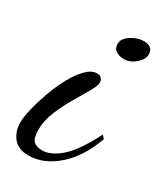

<svg xmlns="http://www.w3.org/2000/svg" viewBox="-151 -578 569 666"><g transform="rotate(30 134.0 -245.0)"><path d="M75 27Q34 27 14 2Q-6 -23 -6 -58Q-6 -81 2.5 -116Q11 -151 25 -189.5Q39 -228 57.5 -262Q76 -296 97.5 -317.5Q119 -339 140 -339Q150 -339 157 -333Q164 -327 164 -315Q164 -303 148.5 -276Q133 -249 112.5 -214.5Q92 -180 76.5 -142Q61 -104 61 -70Q61 -35 72.5 -23.5Q84 -12 108 -12Q142 -12 181 -46Q220 -80 263 -165L274 -153Q243 -67 189 -20Q135 27 75 27ZM194 -428Q177 -428 163.5 -436.5Q150 -445 150 -463Q150 -485 175 -501Q200 -517 225 -517Q241 -517 251.5 -510Q262 -503 262 -484Q262 -465 240.5 -446.5Q219 -428 194 -428Z"/></g></svg>

Font: Dancing Script Medium
Style: Regular
Weight: 500
Designer: Pablo Impallari
Foundry: Pablo Impallari
Version: Version 2.000